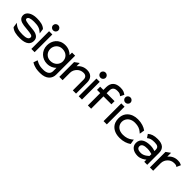

<svg xmlns="http://www.w3.org/2000/svg" viewBox="255 -1950 3454 3454"><g transform="rotate(45 1981.5 -223.5)"><path d="M26 -325C26 -241 93 -215 170 -203C233 -193 312 -193 366 -178C389 -171 406 -161 406 -138C406 -89 353 -70 270 -70C169 -70 113 -85 54 -139L44 -148L58 -51L60 -49C111 0 193 11 277 11C441 11 493 -57 493 -136C493 -201 454 -232 407 -250C339 -274 229 -267 155 -288C131 -295 113 -302 113 -323C113 -365 173 -381 249 -381C350 -381 401 -366 460 -312L470 -303L456 -400L454 -402C403 -451 326 -462 242 -462C105 -462 26 -399 26 -325Z M535 -578C535 -541 565 -512 602 -512C639 -512 669 -541 669 -578C669 -615 639 -644 602 -644C565 -644 535 -615 535 -578ZM561 0H644V-451H561Z M713 -245C713 -103 824 -9 947 -9C1025 -9 1081 -38 1121 -79V6C1121 75 1067 114 977 114C916 114 867 112 791 68L785 64L758 144L761 146C842 193 906 197 977 197C1137 197 1204 109 1204 12V-471H1125V-408C1087 -448 1027 -482 947 -482C790 -482 713 -363 713 -245ZM801 -240C801 -323 862 -397 954 -397C1059 -397 1121 -331 1121 -240C1121 -164 1058 -88 954 -88C857 -88 801 -164 801 -240Z M1272 0H1356V-187C1356 -240 1380 -283 1410 -312C1436 -339 1477 -361 1530 -361C1590 -361 1616 -325 1616 -273V0H1698V-283C1698 -378 1647 -443 1539 -443C1455 -443 1397 -404 1356 -356V-437L1272 -376Z M1740 -578C1740 -541 1770 -512 1807 -512C1844 -512 1874 -541 1874 -578C1874 -615 1844 -644 1807 -644C1770 -644 1740 -615 1740 -578ZM1766 0H1849V-451H1766Z M1917 -314H1999V0H2082V-314H2284V-394H2082V-461C2082 -527 2115 -562 2190 -562C2251 -562 2258 -551 2287 -530L2292 -527L2328 -599L2325 -601C2292 -624 2262 -643 2190 -643C2064 -643 2001 -579 1999 -467V-395H1917Z M2372 -578C2372 -541 2402 -512 2439 -512C2476 -512 2506 -541 2506 -578C2506 -615 2476 -644 2439 -644C2402 -644 2372 -615 2372 -578ZM2398 0H2481V-451H2398Z M2551 -226C2551 -192 2556 -160 2567 -131C2599 -48 2682 11 2814 11C2908 11 2982 -17 3032 -53L3034 -55L3018 -150L2988 -125C2948 -94 2891 -72 2814 -72C2789 -72 2764 -76 2742 -83C2681 -104 2638 -153 2638 -226C2638 -248 2643 -268 2652 -287C2677 -340 2733 -380 2820 -380C2897 -380 2949 -359 2988 -326L3018 -301L3034 -396L3032 -398C2982 -434 2908 -462 2814 -462C2773 -462 2736 -456 2702 -444C2612 -411 2551 -338 2551 -226Z M3086 -135C3086 -46 3160 11 3272 11C3348 11 3409 -34 3433 -55V0H3509V-298C3509 -409 3445 -462 3316 -462C3223 -462 3169 -440 3127 -404L3123 -401L3167 -336L3171 -340C3211 -372 3248 -381 3316 -381C3393 -381 3426 -359 3426 -298V-266C3409 -272 3359 -288 3306 -288C3180 -288 3086 -246 3086 -135ZM3173 -136C3173 -193 3232 -209 3306 -209C3358 -209 3410 -194 3426 -189V-143C3417 -133 3354 -68 3275 -68C3213 -68 3173 -89 3173 -136Z M3577 0H3660V-191C3660 -244 3683 -287 3713 -316C3739 -343 3780 -365 3832 -365C3877 -365 3884 -359 3902 -347L3908 -344L3942 -422L3938 -425C3910 -438 3898 -447 3840 -447C3759 -447 3700 -408 3660 -360V-456L3577 -396Z"/></g></svg>

Font: Charger Sport
Style: SeBdExt
Weight: 600
Designer: Jasper
Foundry: Cannot Into Space Fonts
Version: Version 1.1